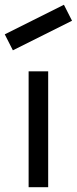

<svg xmlns="http://www.w3.org/2000/svg" viewBox="-32 -785 322 805"><path d="M-12 -641 236 -765 270 -698 22 -574ZM88 0V-486H170V0Z"/></svg>

Font: Pinyin1712
Style: Regular
Weight: 400
Version: Version 1